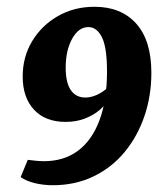

<svg xmlns="http://www.w3.org/2000/svg" viewBox="-20 -537 493 567"><path d="M136 10Q109 10 83.5 4Q58 -2 41 -14L62 -65Q70 -64 83.5 -62.5Q97 -61 110 -61Q169 -61 210.5 -92Q252 -123 274 -182.5Q296 -242 296 -326Q296 -397 281 -427Q266 -457 241 -457Q212 -457 193 -422.5Q174 -388 174 -337Q174 -293 189 -271Q204 -249 232 -249Q249 -249 266.5 -257Q284 -265 299 -279L301 -247Q293 -228 274 -212Q255 -196 229.5 -186.5Q204 -177 174 -177Q114 -177 80.5 -213Q47 -249 47 -311Q47 -369 75 -415.5Q103 -462 151 -489.5Q199 -517 259 -517Q338 -517 382.5 -467Q427 -417 427 -322Q427 -254 406.5 -194Q386 -134 348 -88Q310 -42 256 -16Q202 10 136 10Z"/></svg>

Font: Rasa
Style: Italic
Weight: 400
Italic angle: -7.10001°
Designer: Anna Giedrys (Yrsa+Rasa design), David Brezina (Yrsa art-direction, Rasa art-direction, design)
Foundry: Rosetta Type Foundry
Version: Version 2.004